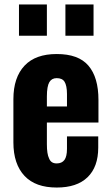

<svg xmlns="http://www.w3.org/2000/svg" viewBox="-20 -830 499 860"><path d="M90 -42C57 -77 40 -127 40 -192V-386C40 -451 57 -501 90 -536C123 -571 171 -588 234 -588C299 -588 346 -571 376 -536C406 -501 421 -450 421 -382V-281H190V-184C190 -155 193 -134 200 -120C206 -105 217 -98 234 -98C249 -98 261 -103 269 -114C276 -124 280 -140 280 -163V-219H420V-169C420 -111 404 -67 372 -36C340 -5 294 10 234 10C171 10 123 -7 90 -42ZM280 -353V-409C280 -434 276 -453 269 -464C262 -475 250 -480 234 -480C219 -480 208 -474 201 -462C194 -450 190 -429 190 -398V-353ZM65 -810H190V-670H65ZM273 -810H399V-670H273Z"/></svg>

Font: Oswald SemiBold
Style: Regular
Weight: 400
Version: Version